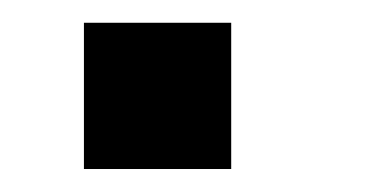

<svg xmlns="http://www.w3.org/2000/svg" viewBox="-20 -147 319 167"><path d="M53 0V-127.2H181.1V0Z"/></svg>

Font: Panamera Thin
Style: Regular
Weight: 100
Designer: Bastien Sozeau
Foundry: NBR — Bastien Sozeau
Version: Version 3.003;gftools[0.9.33]